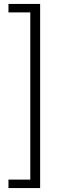

<svg xmlns="http://www.w3.org/2000/svg" viewBox="-20 -762 329 976"><path d="M184 194V-742H23V-699H134V151H23V194Z"/></svg>

Font: Chess Sans Light
Style: Regular
Weight: 300
Designer: Wolf Bōese
Foundry: Wolf Bōese
Version: Version 7.223;Glyphs 3.3 (3306)